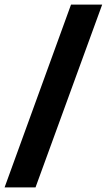

<svg xmlns="http://www.w3.org/2000/svg" viewBox="-29 -763 466 838"><path d="M-9 55 281 -743H417L126 55Z"/></svg>

Font: Saira Thin
Style: Bold
Weight: 700
Version: Version 1.101